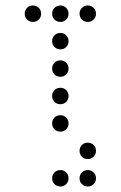

<svg xmlns="http://www.w3.org/2000/svg" viewBox="-20 -500 440 700"><path d="M100 -420C117 -420 130 -433 130 -450C130 -467 117 -480 100 -480C83 -480 70 -467 70 -450C70 -433 83 -420 100 -420ZM200 -420C217 -420 230 -433 230 -450C230 -467 217 -480 200 -480C183 -480 170 -467 170 -450C170 -433 183 -420 200 -420ZM300 -420C317 -420 330 -433 330 -450C330 -467 317 -480 300 -480C283 -480 270 -467 270 -450C270 -433 283 -420 300 -420ZM200 -320C217 -320 230 -333 230 -350C230 -367 217 -380 200 -380C183 -380 170 -367 170 -350C170 -333 183 -320 200 -320ZM200 -220C217 -220 230 -233 230 -250C230 -267 217 -280 200 -280C183 -280 170 -267 170 -250C170 -233 183 -220 200 -220ZM200 -120C217 -120 230 -133 230 -150C230 -167 217 -180 200 -180C183 -180 170 -167 170 -150C170 -133 183 -120 200 -120ZM200 -20C217 -20 230 -33 230 -50C230 -67 217 -80 200 -80C183 -80 170 -67 170 -50C170 -33 183 -20 200 -20ZM300 80C317 80 330 67 330 50C330 33 317 20 300 20C283 20 270 33 270 50C270 67 283 80 300 80ZM200 180C217 180 230 167 230 150C230 133 217 120 200 120C183 120 170 133 170 150C170 167 183 180 200 180ZM300 180C317 180 330 167 330 150C330 133 317 120 300 120C283 120 270 133 270 150C270 167 283 180 300 180Z"/></svg>

Font: TINY 5x3 60
Style: Regular
Weight: 150
Designer: Jack Halten Fahnestock
Foundry: Velvetyne Type Foundry
Version: Version 1.002;hotconv 1.0.109;makeotfexe 2.5.65596